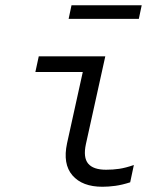

<svg xmlns="http://www.w3.org/2000/svg" viewBox="-20 -703 640 733"><path d="M371 10Q294 10 256.5 -33.5Q219 -77 236 -156L296 -428H115L128 -488H382L308 -153Q297 -102 316.5 -78.5Q336 -55 385 -55Q411 -55 435 -58.5Q459 -62 491 -73L477 -7Q446 3 420 6.5Q394 10 371 10ZM242 -631 253 -683H521L510 -631Z"/></svg>

Font: Red Hat Mono
Style: Italic
Weight: 300
Italic angle: -12°
Monospace: yes
Designer: Pentagram, MCKL
Foundry: Pentagram, MCKL
Version: Version 1.023